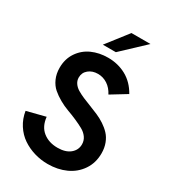

<svg xmlns="http://www.w3.org/2000/svg" viewBox="-215 -997 985 1111"><g transform="rotate(30 277.5 -441.5)"><path d="M217.8 -750 327.6 -891.1H454.6L304.7 -750ZM286.1 7.8Q239.7 7.8 196.3 -5.1Q152.8 -18.1 116.7 -42.5Q80.6 -66.9 55.2 -106.2Q29.8 -145.5 22 -194.8L145 -226.1Q151.4 -164.6 190.7 -133.3Q230 -102.1 288.1 -102.1Q341.8 -102.1 371.8 -127Q401.9 -151.9 401.9 -189.9Q401.9 -215.3 387.5 -235.6Q373 -255.9 349.6 -268.8Q326.2 -281.7 296.1 -294.9Q266.1 -308.1 234.9 -319.3Q203.6 -330.6 173.6 -347.7Q143.6 -364.7 120.1 -385Q96.7 -405.3 82.3 -437.5Q67.9 -469.7 67.9 -509.8Q67.9 -568.8 97.7 -612.8Q127.4 -656.7 175.8 -678.5Q224.1 -700.2 283.2 -700.2Q349.6 -700.2 404.3 -670.2Q459 -640.1 493.2 -579.1L390.1 -516.1Q372.1 -551.3 342.8 -570.6Q313.5 -589.8 278.8 -589.8Q241.7 -589.8 216.8 -569.3Q191.9 -548.8 191.9 -516.1Q191.9 -495.6 203.4 -478.8Q214.8 -461.9 234.1 -450.2Q253.4 -438.5 278.6 -427.7Q303.7 -417 331.3 -406.5Q358.9 -396 386.5 -384Q414.1 -372.1 439.2 -355.5Q464.4 -338.9 483.6 -318.4Q502.9 -297.9 514.4 -267.8Q525.9 -237.8 525.9 -201.2Q525.9 -137.7 493.4 -89.6Q460.9 -41.5 406.7 -16.8Q352.5 7.8 286.1 7.8Z"/></g></svg>

Font: HK Grotesk Legacy
Style: Bold
Weight: 700
Designer: Alfredo Marco Pradil
Foundry: Hanken Design Co.
Version: Version 2.022;PS 002.022;hotconv 1.0.88;makeotf.lib2.5.64775